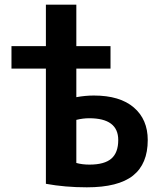

<svg xmlns="http://www.w3.org/2000/svg" viewBox="-20 -790 685 820"><path d="M306 -278V-94Q331 -87 362 -87Q426 -87 455.5 -112.5Q485 -138 485 -192Q485 -285 361 -285Q334 -285 306 -278ZM306 -375Q344 -382 381 -382Q492 -382 551.5 -331Q611 -280 611 -192Q611 -90 548 -40Q485 10 351 10Q258 10 176 -5V-497H29V-593H176V-770H306V-593H452V-497H306Z"/></svg>

Font: Mplus 1p Bold
Style: Bold
Weight: 700
Version: Version 1.061